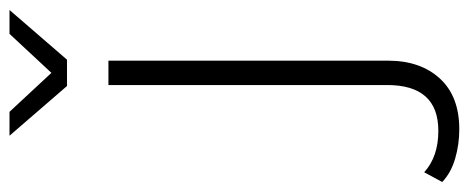

<svg xmlns="http://www.w3.org/2000/svg" viewBox="-392 -460 963 394"><g transform="rotate(-90 89.0 -263.5)"><path d="M20 198Q-11 198 -40 189.5Q-69 181 -88 163L-68 126Q-36 155 17 155Q111 155 111 50V-522H161V52Q161 118 124.5 158Q88 198 20 198ZM109 -607 7 -725H56L136 -639L216 -725H265L163 -607Z"/></g></svg>

Font: Montserrat Light
Style: Regular
Weight: 300
Designer: Julieta Ulanovsky
Foundry: Julieta Ulanovsky
Version: Version 9.000; ttfautohint (v1.8.4.7-5d5b)